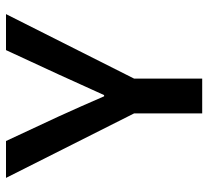

<svg xmlns="http://www.w3.org/2000/svg" viewBox="-47 -647 694 640"><g transform="rotate(-90 300.0 -327.0)"><path d="M242 0V-227L27 -654H150L232 -478Q249 -440 265.5 -403.5Q282 -367 299 -327H303Q321 -367 338 -404Q355 -441 372 -479L453 -654H573L358 -227V0Z"/></g></svg>

Font: Source Code Pro Semibold
Style: Regular
Weight: 600
Monospace: yes
Designer: Paul D. Hunt, Teo Tuominen
Foundry: Adobe Systems Incorporated
Version: Version 2.030;PS 1.000;hotconv 16.6.51;makeotf.lib2.5.65220